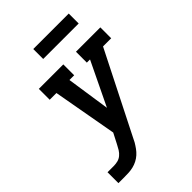

<svg xmlns="http://www.w3.org/2000/svg" viewBox="-266 -1037 1148 1148"><g transform="rotate(-45 308.0 -463.5)"><path d="M34 0V-92H86Q103 -92 120 -96Q137 -100 151 -111.5Q165 -123 174.5 -138.5Q184 -154 192 -170Q192 -170 192 -170.5Q192 -171 192 -171L193 -172L226 -236L153 -643H96V-735H303V-643H263L304 -367L437 -643H410V-735H616V-643H547L288 -130Q285 -123 281.5 -117Q278 -111 275 -104Q265 -87 253.5 -71Q242 -55 227.5 -42Q213 -29 195.5 -20Q178 -11 159.5 -6.5Q141 -2 122.5 -1Q104 0 86 0ZM241 -843V-927H541V-843Z"/></g></svg>

Font: Iosevka Etoile SmBdObl
Style: Regular
Weight: 600
Italic angle: -9°
Designer: Belleve Invis
Foundry: Belleve Invis
Version: Version 15.5.2; ttfautohint (v1.8.4)